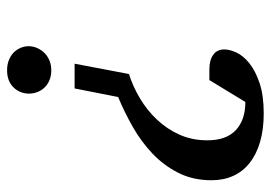

<svg xmlns="http://www.w3.org/2000/svg" viewBox="-128 -406 743 526"><g transform="rotate(-90 243.0 -142.5)"><path d="M371.1 101.1Q371.1 115.7 362.5 134.3Q354 152.8 333.5 169.4Q313 186 279.3 197.5Q245.6 209 195.8 209Q151.9 209 117.7 199Q83.5 189 60.1 170.4Q36.6 151.9 24.7 125.5Q12.7 99.1 12.7 65.9Q12.7 15.1 33 -24.9Q53.2 -64.9 85.9 -95.9Q118.7 -127 159.2 -149.9Q199.7 -172.9 240.7 -189.9L264.2 -309.1H332L303.7 -160.2Q269.5 -149.4 237.1 -130.1Q204.6 -110.8 179 -83.7Q153.3 -56.6 137.7 -22Q122.1 12.7 122.1 54.7Q122.1 106.4 150.1 132.6Q178.2 158.7 227.1 158.7L287.1 60.1H315.9Q341.8 60.1 356.4 70.6Q371.1 81.1 371.1 101.1ZM379.9 -435.1Q379.9 -423.3 375.2 -412.4Q370.6 -401.4 362.3 -392.6Q354 -383.8 341.6 -378.4Q329.1 -373 314 -373Q298.3 -373 286.4 -378.2Q274.4 -383.3 266.4 -391.8Q258.3 -400.4 254.2 -411.4Q250 -422.4 250 -434.1Q250 -445.8 254.2 -456.5Q258.3 -467.3 266.4 -475.8Q274.4 -484.4 286.4 -489.3Q298.3 -494.1 314 -494.1Q329.1 -494.1 341.6 -489.3Q354 -484.4 362.3 -476.3Q370.6 -468.3 375.2 -457.5Q379.9 -446.8 379.9 -435.1Z"/></g></svg>

Font: Charis SIL APac
Style: Italic
Weight: 400
Italic angle: -11°
Foundry: SIL International
Version: Version 5.000